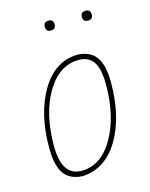

<svg xmlns="http://www.w3.org/2000/svg" viewBox="-98 -680 587 751"><g transform="rotate(-15 195.0 -305.0)"><path d="M151 -596Q151 -616 171 -616Q191 -616 191 -596Q191 -576 171 -576Q151 -576 151 -596ZM301 -596Q301 -616 321 -616Q341 -616 341 -596Q341 -576 321 -576Q301 -576 301 -596ZM245 -458H250Q300 -454 322.5 -421Q345 -388 345 -320Q345 -181 291.5 -90.5Q238 0 146 6H141Q91 3 68 -30.5Q45 -64 45 -134Q45 -273 99.5 -364.5Q154 -456 245 -458ZM245 -437Q166 -437 115.5 -352Q65 -267 65 -137Q65 -15 145 -15Q224 -15 274 -101Q324 -187 324 -317Q324 -379 305 -408Q286 -437 245 -437Z"/></g></svg>

Font: Alegreya Sans SC Thin
Style: Italic
Weight: 100
Italic angle: -7°
Designer: Juan Pablo del Peral
Foundry: Huerta Tipografica
Version: Version 2.007